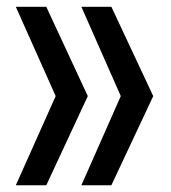

<svg xmlns="http://www.w3.org/2000/svg" viewBox="-20 -549 506 569"><path d="M310.1 -528.8 434.1 -264.2 310.1 0H221.2L337.9 -264.2L221.2 -528.8ZM26.9 0 145 -264.2 26.9 -528.8H117.2L240.2 -264.2L117.2 0Z"/></svg>

Font: Lumene Sans Medium
Style: Regular
Weight: 500
Designer: Deni Anggara
Version: Version 1.003;Glyphs 3.1.2 (3151)